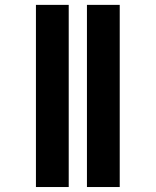

<svg xmlns="http://www.w3.org/2000/svg" viewBox="-20 -752 626 772"><path d="M461.4 0H329.6V-732.4H461.4ZM256.3 0H124.5V-732.4H256.3Z"/></svg>

Font: Consola Mono
Style: Bold
Weight: 700
Monospace: yes
Designer: Wojciech Kalinowski "wmk69" (wmk69@o2.pl)
Foundry: Wojciech Kalinowski "wmk69" (wmk69@o2.pl)
Version: Version 2.1.0